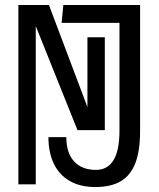

<svg xmlns="http://www.w3.org/2000/svg" viewBox="-20 -745 640 773"><path d="M175 -193H247Q247 -129 278.5 -95Q310 -61 366 -61Q461 -61 461 -219V-653H228L235 -725H544V-217Q544 -138 525 -88.5Q506 -39 466.5 -15.5Q427 8 364 8Q303.5 8 261 -16.2Q218.5 -40.5 196.8 -85.8Q175 -131 175 -193ZM54 -725H177L332 -314V-595H402V-221H292L124 -640V-3H54Z"/></svg>

Font: JuliaMono Light
Style: Regular
Weight: 300
Monospace: yes
Designer: cormullion
Foundry: corm
Version: Version 0.054; ttfautohint (v1.8.4)